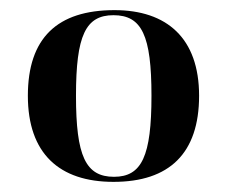

<svg xmlns="http://www.w3.org/2000/svg" viewBox="-20 -739 448 379"><path d="M204 -380C314 -380 373 -436 373 -550C373 -664 309 -719 206 -719C93 -719 35 -664 35 -550C35 -436 97 -380 204 -380ZM205 -390C149 -390 130 -431 130 -550C130 -669 149 -709 204 -709C260 -709 279 -669 279 -550C279 -431 260 -390 205 -390Z"/></svg>

Font: Noto Serif Display Medium
Style: Regular
Weight: 500
Designer: Monotype Design Team
Foundry: Monotype Imaging Inc.
Version: Version 2.009